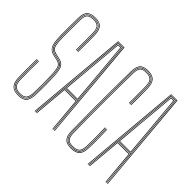

<svg xmlns="http://www.w3.org/2000/svg" viewBox="-138 -963 1232 1232"><g transform="rotate(45 478.0 -347.0)"><path d="M122.5 4.5Q81.2 4.5 62.4 -14.9Q43.5 -34.2 42.2 -78.2Q41.5 -107.8 41.2 -135.6Q41 -163.5 41.2 -191Q41.5 -218.5 42.2 -246.5H46.2Q45.2 -210 45 -184.6Q44.8 -159.2 45.1 -135.2Q45.5 -111.2 46.2 -78.2Q47.5 -36 65.2 -17.6Q83 0.8 122.5 0.8Q159.8 0.8 177 -17.8Q194.2 -36.2 195.5 -78.5Q196.8 -116 196.8 -149.8Q196.8 -183.5 195.5 -231.2Q194.2 -284.2 184.8 -311.4Q175.2 -338.5 138 -347L108.8 -352.8Q87.8 -358 77.1 -368.1Q66.5 -378.2 62.8 -399.5Q59 -420.8 58 -459.8Q57.2 -492 58 -535.8Q58.8 -579.5 58.8 -618.5Q58.8 -656 72.5 -670.6Q86.2 -685.2 121.8 -685.2Q154.8 -685.2 167.4 -669.5Q180 -653.8 181 -617.2Q181.8 -589.2 181.8 -550.6Q181.8 -512 181 -465H177.2Q177.8 -507.5 177.8 -551.8Q177.8 -596 177.2 -617.2Q176.2 -655 163.4 -668.2Q150.5 -681.5 121.8 -681.5Q88 -681.5 75.2 -667.9Q62.5 -654.2 62.5 -618.5Q62.5 -579.2 61.8 -535.4Q61 -491.5 61.8 -460.8Q62.8 -421.2 66.6 -400.5Q70.5 -379.8 80.5 -370.6Q90.5 -361.5 109.8 -356.8L138.8 -350.8Q178.8 -341.5 188.4 -313Q198 -284.5 199.2 -231.5Q200.2 -195.5 200.5 -174.5Q200.8 -153.5 200.5 -133Q200.2 -112.5 199.2 -78Q198 -36 180.6 -15.8Q163.2 4.5 122.5 4.5ZM122.5 -3.2Q87 -3.2 69.1 -19.2Q51.2 -35.2 50 -79Q49.2 -111.5 49 -138Q48.8 -164.5 49.1 -190.4Q49.5 -216.2 50.2 -246.5H54Q53.2 -213.5 52.9 -187.9Q52.5 -162.2 52.9 -136.9Q53.2 -111.5 54 -78.8Q55.2 -38.8 71 -22.9Q86.8 -7 122.5 -7Q159.8 -7 173.1 -25Q186.5 -43 187.5 -78.5Q188.2 -106.8 188.6 -124.4Q189 -142 189 -156Q189 -170 188.6 -187.1Q188.2 -204.2 187.5 -231.5Q186 -289.8 176.4 -310.9Q166.8 -332 136.2 -339.2L107 -345.2Q82.2 -351.2 70.4 -363.8Q58.5 -376.2 54.8 -399.5Q51 -422.8 50 -460.5Q49.2 -491 50.1 -535.5Q51 -580 51 -618.5Q51 -659.2 67.1 -676Q83.2 -692.8 121.8 -692.8Q155.2 -692.8 171.5 -676.6Q187.8 -660.5 189 -617.2Q189.5 -597.8 189.6 -556.6Q189.8 -515.5 189 -465H185Q185.8 -517 185.6 -557.5Q185.5 -598 185 -617.2Q184 -656.5 169.9 -672.8Q155.8 -689 121.8 -689Q84.8 -689 69.8 -673.4Q54.8 -657.8 54.8 -618.5Q54.8 -579.5 54 -535.9Q53.2 -492.2 54 -460.5Q55 -419.2 59.5 -397Q64 -374.8 75.4 -364.5Q86.8 -354.2 108 -349L137 -343.2Q172.8 -334.8 181.5 -309.4Q190.2 -284 191.5 -231.2Q192.2 -199.2 192.6 -177.2Q193 -155.2 192.8 -133.1Q192.5 -111 191.5 -78.5Q190.5 -37 174 -20.1Q157.5 -3.2 122.5 -3.2ZM122.5 -10.8Q87.5 -10.8 73.2 -26.1Q59 -41.5 58 -78.5Q57.2 -111.5 56.9 -134.2Q56.5 -157 56.8 -182Q57 -207 58 -246.5H61.8Q60.8 -203.2 60.6 -165.6Q60.5 -128 61.8 -78.8Q63 -41.8 76.9 -28.1Q90.8 -14.5 122.5 -14.5Q153.8 -14.5 166.2 -29.2Q178.8 -44 179.8 -78.8Q181 -115.2 181.2 -135.5Q181.5 -155.8 181.1 -175.8Q180.8 -195.8 179.8 -231Q178.5 -287 170.1 -306.2Q161.8 -325.5 134.5 -331.8L105.2 -337.8Q78 -344.5 64.9 -358.6Q51.8 -372.8 47.5 -397.4Q43.2 -422 42.2 -460.2Q41.5 -491.5 42.2 -535.9Q43 -580.2 43 -618.8Q43 -662.8 61.2 -681.6Q79.5 -700.5 121.8 -700.5Q160.5 -700.5 178 -681.1Q195.5 -661.8 196.8 -617.8Q197.2 -598 197.4 -555Q197.5 -512 196.8 -465H192.8Q193.5 -512 193.5 -552.4Q193.5 -592.8 192.8 -617.8Q191.8 -660.8 175 -678.8Q158.2 -696.8 121.8 -696.8Q81.5 -696.8 64.2 -678.9Q47 -661 47 -618.5Q47 -580 46.2 -536.1Q45.5 -492.2 46.2 -460.5Q47.2 -422.2 51.1 -398.4Q55 -374.5 67.4 -361.2Q79.8 -348 106 -341.5L135.2 -335.5Q154.2 -331.2 164.4 -321.6Q174.5 -312 178.6 -291Q182.8 -270 183.8 -231Q184.5 -198.8 184.8 -175.9Q185 -153 184.9 -131Q184.8 -109 183.8 -78.8Q182.8 -41.2 168.8 -26Q154.8 -10.8 122.5 -10.8Z M267.8 0 330.2 -696H387L449.2 0H445.5L383 -692.2H334L271.8 0ZM283.2 0 304.2 -235.5H412.8L433.8 0H429.8L409 -231.5H308L287.2 0ZM275.5 0 336.8 -688.5H380.2L441.5 0H437.8L415.8 -239.2H301.2L279.5 0ZM301.2 -243H415.8L399.8 -422.8L376.5 -684.5H340.8L317.2 -423ZM305.2 -246.8 321.2 -422.8 344.5 -680.8H372.8L396 -422.8L411.8 -246.8ZM310 -250.8H407L392 -422.8L369 -677H348.2L325.2 -422.8Z M600 5.2Q560.2 5.2 542.8 -14.2Q525.2 -33.8 524.8 -77.5Q523.5 -168 523 -259.2Q522.5 -350.5 523 -440.5Q523.5 -530.5 524.8 -617Q525.5 -661.5 542.6 -680.5Q559.8 -699.5 599 -699.5Q640 -699.5 658.6 -680.1Q677.2 -660.8 678.5 -616Q678.8 -606.2 679 -586.1Q679.2 -566 679.4 -542.2Q679.5 -518.5 679.4 -497.2Q679.2 -476 678.5 -464H674.5Q675 -480.8 675.1 -511.6Q675.2 -542.5 675.1 -572.5Q675 -602.5 674.5 -616.8Q673.2 -659.2 655.9 -677.5Q638.5 -695.8 599 -695.8Q561.5 -695.8 545.4 -677.6Q529.2 -659.5 528.8 -617Q527.2 -521 526.8 -432.4Q526.2 -343.8 526.9 -256.6Q527.5 -169.5 528.8 -77.2Q529.2 -35 545.8 -16.8Q562.2 1.5 600 1.5Q640.5 1.5 658.6 -16.8Q676.8 -35 678 -77.5Q679.2 -118.2 679.2 -159.4Q679.2 -200.5 677.2 -245.8H681Q682 -208.2 682.5 -181.8Q683 -155.2 682.9 -131.2Q682.8 -107.2 681.8 -77.2Q680.5 -32.8 661.5 -13.8Q642.5 5.2 600 5.2ZM600 -2.2Q565.5 -2.2 549.4 -18.6Q533.2 -35 532.5 -78.2Q531.5 -137.5 531.1 -205.6Q530.8 -273.8 530.8 -344.9Q530.8 -416 531.1 -485.5Q531.5 -555 532.5 -617Q533.2 -660 549.1 -676Q565 -692 599 -692Q636.5 -692 653 -675.1Q669.5 -658.2 670.5 -617Q671 -600 671.1 -570.5Q671.2 -541 671.1 -511.4Q671 -481.8 670.5 -464H666.8Q667.2 -482.8 667.4 -511.6Q667.5 -540.5 667.4 -569.5Q667.2 -598.5 666.8 -617Q666 -655.8 650.2 -672Q634.5 -688.2 599 -688.2Q565.8 -688.2 551.4 -672.5Q537 -656.8 536.5 -617Q535.2 -533 534.8 -441.4Q534.2 -349.8 534.8 -257.2Q535.2 -164.8 536.5 -78.2Q537 -38.8 551.4 -22.5Q565.8 -6.2 600 -6.2Q637.2 -6.2 653.1 -22.4Q669 -38.5 670.2 -77.8Q671.2 -104 671.2 -132.4Q671.2 -160.8 670.8 -189.6Q670.2 -218.5 669.2 -245.8H673.2Q674.2 -208.2 674.8 -181.1Q675.2 -154 675.1 -129.9Q675 -105.8 674 -77.2Q672.8 -37.2 656.5 -19.8Q640.2 -2.2 600 -2.2ZM600 -10Q566.8 -10 553.9 -25.1Q541 -40.2 540.5 -78.2Q539.5 -152.2 538.9 -221.5Q538.2 -290.8 538.2 -357.1Q538.2 -423.5 538.9 -488.1Q539.5 -552.8 540.5 -617Q541 -652.5 552.8 -668.4Q564.5 -684.2 599 -684.2Q632.2 -684.2 647.2 -669.6Q662.2 -655 663 -615.5Q663.2 -601.5 663.6 -571.5Q664 -541.5 663.9 -510.9Q663.8 -480.2 662.8 -464H659Q659.5 -478.5 659.6 -508.6Q659.8 -538.8 659.6 -569.5Q659.5 -600.2 659 -616Q658.2 -652.5 644.9 -666.5Q631.5 -680.5 599 -680.5Q568 -680.5 556.5 -666.8Q545 -653 544.2 -617Q543 -552.5 542.4 -485Q541.8 -417.5 541.8 -348.9Q541.8 -280.2 542.4 -212.1Q543 -144 544.2 -78.2Q545 -41.8 557.1 -27.8Q569.2 -13.8 600 -13.8Q633.8 -13.8 647.5 -27.8Q661.2 -41.8 662.2 -78.2Q663.2 -107.2 663.4 -131.2Q663.5 -155.2 663 -182.1Q662.5 -209 661.5 -245.8H665.5Q666.5 -216.5 666.9 -189Q667.2 -161.5 667.2 -134.1Q667.2 -106.8 666.2 -77.5Q665.2 -39 650 -24.5Q634.8 -10 600 -10Z M748.8 0 811.2 -696H868L930.2 0H926.5L864 -692.2H815L752.8 0ZM764.2 0 785.2 -235.5H893.8L914.8 0H910.8L890 -231.5H789L768.2 0ZM756.5 0 817.8 -688.5H861.2L922.5 0H918.8L896.8 -239.2H782.2L760.5 0ZM782.2 -243H896.8L880.8 -422.8L857.5 -684.5H821.8L798.2 -423ZM786.2 -246.8 802.2 -422.8 825.5 -680.8H853.8L877 -422.8L892.8 -246.8ZM791 -250.8H888L873 -422.8L850 -677H829.2L806.2 -422.8Z"/></g></svg>

Font: Big Shoulders Inline Display SC Thin
Style: Regular
Weight: 100
Designer: Patric King
Foundry: XO Type Co
Version: Version 2.002